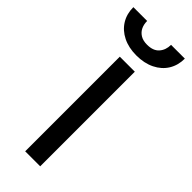

<svg xmlns="http://www.w3.org/2000/svg" viewBox="-270 -734 761 761"><g transform="rotate(45 110.5 -353.5)"><path d="M67 -530.4H151.2V0H67ZM109.8 -580.1Q66.6 -580.1 34 -596.3Q1.4 -612.6 -16.2 -641.2Q-33.8 -669.9 -33.8 -707.2H43.5Q43.5 -688.5 50.4 -673.7Q57.3 -658.8 72 -649.5Q86.7 -640.2 109.8 -640.2Q144 -640.2 160.7 -659.2Q177.5 -678.2 177.5 -707.2H254.8Q254.8 -669.9 237.2 -641.2Q219.6 -612.6 186.6 -596.3Q153.7 -580.1 109.8 -580.1Z"/></g></svg>

Font: Pretendard Variable
Style: Regular
Weight: 400
Designer: Base glyphs from Inter by Rasmus Andersson; Hangul glyphs from Noto Sans CJK(Source Han Sans) by Jang Soo-young and Kang
Foundry: Kil Hyung-jin
Version: Version 1.100;FEAKit 1.0